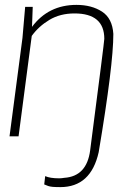

<svg xmlns="http://www.w3.org/2000/svg" viewBox="-20 -558 543 786"><path d="M227 208Q207 208 196 207Q185 206 177.5 203.5Q170 201 161 197L165 163Q185 172 222 172Q232 172 243 170Q335 164 349 58Q407 -388 407 -399Q407 -503 285 -503Q226 -503 182 -476.5Q138 -450 110 -411L56 0H19L72 -403L83 -530H114L111 -448Q178 -538 293 -538Q355 -538 397.5 -510.5Q440 -483 444 -419Q444 -292 384 65Q352 208 227 208Z"/></svg>

Font: Tanohe Sans ExtraLight
Style: Italic
Weight: 200
Designer: Village Type and Design LLC & Cristiano Sobral
Foundry: Cooper Hewitt Smithsonian Design Museum
Version: Version 1.00;September 29, 2021;FontCreator 13.0.0.2655 64-b